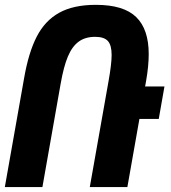

<svg xmlns="http://www.w3.org/2000/svg" viewBox="-70 -754 690 774"><path d="M529.5 -536Q529.5 -488 519 -428L515 -405.5H593L570 -274.5H492L443.5 0H292L367.5 -426.5Q380 -496 380 -532.5Q380 -572 364.8 -588.8Q349.5 -605.5 313.5 -605.5Q273.5 -605.5 247 -586Q220.5 -566.5 203.5 -525.8Q186.5 -485 174.5 -416.5L101 0H-50.5L27 -438Q45 -542 78 -606.2Q111 -670.5 168.5 -702.5Q226 -734.5 316.5 -734.5Q428.5 -734.5 479 -685.2Q529.5 -636 529.5 -536Z"/></svg>

Font: JuliaMono ExtraBoldItalic
Style: Regular
Weight: 800
Italic angle: -9°
Monospace: yes
Designer: cormullion
Foundry: corm
Version: Version 0.049; ttfautohint (v1.8.4)